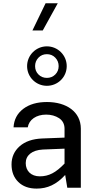

<svg xmlns="http://www.w3.org/2000/svg" viewBox="-20 -1136 592 1162"><path d="M176.3 -951.7H238.8L329.6 -1116.2H255.9ZM263.7 -855.5C197.8 -855.5 144 -801.8 144 -735.8C144 -669.4 197.8 -616.7 263.7 -616.7C330.1 -616.7 383.8 -669.4 383.8 -735.8C383.8 -801.8 330.1 -855.5 263.7 -855.5ZM263.7 -808.1C283.7 -808.1 300.8 -801.3 314.5 -787.1C328.1 -772.9 335 -755.9 335 -735.8C335 -715.8 328.1 -698.7 314.5 -685.1C300.8 -671.4 283.7 -664.6 263.7 -664.6C243.7 -664.6 226.6 -671.4 212.9 -685.1C199.2 -698.7 192.4 -715.8 192.4 -735.8C192.4 -755.9 199.2 -772.9 212.9 -787.1C226.6 -801.3 243.7 -808.1 263.7 -808.1ZM469.2 -356.9C469.2 -460 381.3 -518.6 264.2 -518.6C205.1 -518.6 157.2 -504.9 120.6 -477.1C84 -449.2 64.5 -411.6 62 -365.2H147.9C155.3 -411.6 199.2 -442.4 259.3 -442.4C289.1 -442.4 315.4 -435.1 337.4 -420.9C359.4 -406.2 370.6 -384.8 370.6 -356.9V-303.2L234.9 -297.9C176.8 -295.4 131.8 -279.8 99.1 -251C66.4 -222.2 49.8 -185.1 49.8 -140.6C49.8 -96.7 63.5 -61.5 90.8 -34.7C118.2 -7.8 155.3 5.4 201.7 5.4C266.6 5.4 321.3 -19 374.5 -77.1L387.2 0H469.2ZM135.7 -148.9C135.7 -195.3 172.9 -227.5 239.3 -231L370.6 -236.3V-146C317.9 -91.3 275.9 -68.8 220.7 -68.8C168 -68.8 135.7 -101.6 135.7 -148.9Z"/></svg>

Font: Estedad Medium
Style: Regular
Weight: 500
Designer: Amin Abedi
Version: Version 7.3